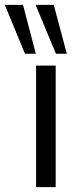

<svg xmlns="http://www.w3.org/2000/svg" viewBox="-70 -773 328 793"><path d="M0 0ZM79 0V-502H160V0ZM161 -551 77 -753H152L206 -551ZM33 -551 -50 -753H25L78 -551Z"/></svg>

Font: Winston
Style: Regular
Weight: 400
Designer: Original fonts by Vernon Adams / Changes by Cristiano Sobral
Foundry: Original fonts by Vernon Adams / Changes by Cristiano Sobral
Version: Version 2.503;July 17, 2020;FontCreator 13.0.0.2655 64-bit